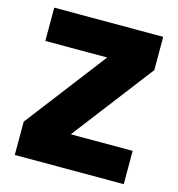

<svg xmlns="http://www.w3.org/2000/svg" viewBox="-108 -824 852 919"><g transform="rotate(15 318.0 -365.0)"><path d="M48 0V-165L353 -563V-565H48V-730H588V-565L283 -167V-165H588V0Z"/></g></svg>

Font: M PLUS 2 Black
Style: Regular
Weight: 900
Designer: Coji Morishita
Foundry: UNDERFOREST DESIGN
Version: Version 1.001